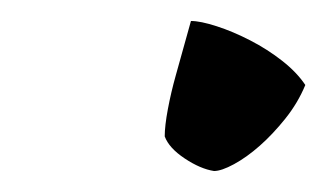

<svg xmlns="http://www.w3.org/2000/svg" viewBox="-20 -354 311 183"><path d="M184 -191Q171 -193 156 -203Q141 -213 137 -224Q137 -234 140 -250Q143 -266 147.5 -282Q152 -298 156 -312.5Q160 -327 162 -334Q171 -334 186.5 -329Q202 -324 218.5 -315.5Q235 -307 249 -296Q263 -285 271 -273Q264 -256 252 -241Q240 -226 227.5 -215Q215 -204 203 -197.5Q191 -191 184 -191Z"/></svg>

Font: Sweet Mavka Script
Style: Regular
Weight: 500
Designer: Pablo Impallari/Anastassiya Vishnevskaya
Foundry: Pablo Impallari/ Anastassiya Vishnevskaya
Version: Version 2.0/www.impallari.com/   behance.net/sweetcherry